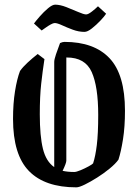

<svg xmlns="http://www.w3.org/2000/svg" viewBox="-20 -795 593 825"><path d="M171 -541Q163 -489 157 -435Q151 -381 151 -304Q151 -210 164.5 -155.5Q178 -101 213 -77V-529Q213 -539 220.5 -561.5Q228 -584 238 -610Q249 -615 257 -615Q384 -615 450.5 -545Q517 -475 517 -319Q517 -250 508.5 -196.5Q500 -143 489 -109Q476 -91 451 -70.5Q426 -50 397.5 -32Q369 -14 344.5 -2Q320 10 308 10Q173 10 104.5 -60Q36 -130 36 -284Q36 -350 44.5 -403Q53 -456 66 -490Q78 -507 98.5 -526Q119 -545 142 -563ZM265 -105Q265 -94 249 -61Q271 -56 299 -56Q308 -56 326 -63.5Q344 -71 360.5 -80Q377 -89 380 -93Q390 -123 396 -172Q402 -221 402 -301Q402 -423 374 -485.5Q346 -548 267 -548H265ZM343 -658Q318 -658 292.5 -667.5Q267 -677 246.5 -686.5Q226 -696 215 -696Q209 -696 198 -690Q187 -684 176 -676Q165 -668 159 -664L126 -694Q134 -705 151 -724.5Q168 -744 186.5 -759.5Q205 -775 217 -775Q238 -775 265 -764.5Q292 -754 316 -743.5Q340 -733 350 -733Q359 -733 375 -745.5Q391 -758 401 -768L436 -736Q429 -725 411.5 -706.5Q394 -688 375 -673Q356 -658 343 -658Z"/></svg>

Font: Grenze Gotisch Medium
Style: Regular
Weight: 500
Designer: Renata Polastri
Foundry: Omnibus-Type
Version: Version 1.001